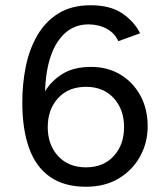

<svg xmlns="http://www.w3.org/2000/svg" viewBox="-20 -700 638 732"><path d="M308 12Q225 12 171 -25.5Q117 -63 91 -135Q65 -207 65 -310Q65 -381 78.5 -447Q92 -513 122.5 -565.5Q153 -618 203 -649Q253 -680 326 -680Q400 -680 446 -649Q492 -618 514 -573L431 -543Q418 -573 387.5 -590Q357 -607 317 -607Q266 -607 229.5 -575Q193 -543 173.5 -486Q154 -429 152 -352Q175 -391 218 -418Q261 -445 327 -445Q390 -445 438.5 -416Q487 -387 515 -336Q543 -285 543 -218Q543 -156 514 -103.5Q485 -51 432.5 -19.5Q380 12 308 12ZM308 -62Q374 -62 413.5 -105Q453 -148 453 -215Q453 -283 413.5 -326Q374 -369 308 -369Q241 -369 201.5 -326Q162 -283 162 -215Q162 -148 201.5 -105Q241 -62 308 -62Z"/></svg>

Font: Atkinson Hyperlegible Next
Style: Regular
Weight: 400
Designer: Elliott Scott, Megan Eiswerth, Linus Boman, Theodore Petrosky, Letters from Sweden
Foundry: Applied Design Works, Letters from Sweden
Version: Version 2.001